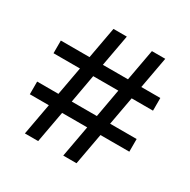

<svg xmlns="http://www.w3.org/2000/svg" viewBox="-157 -849 987 997"><g transform="rotate(30 336.5 -350.0)"><path d="M118 0H197.5L232 -189H382.5L348 0H427.5L462 -189H635V-265H476L507 -435H635V-511H521L555.5 -700H475.5L441 -511H290.5L325 -700H245L210.5 -511H38.5V-435H197L166 -265H38.5V-189H152.5ZM246 -265 276.5 -435H427L396.5 -265Z"/></g></svg>

Font: MCL Standard
Style: Regular
Weight: 400
Designer: Květoslav Bartoš
Foundry: Florian Karsten
Version: Version 1.001;Glyphs 3.2.3 (3260)